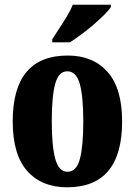

<svg xmlns="http://www.w3.org/2000/svg" viewBox="-20 -786 573 816"><path d="M265 10Q157 10 95.5 -59.5Q34 -129 34 -270Q34 -550 268 -550Q375 -550 437 -480.5Q499 -411 499 -270Q499 10 265 10ZM267 -56Q305 -56 319.5 -110.5Q334 -165 334 -270Q334 -376 319 -429.5Q304 -483 266 -483Q229 -483 214.5 -429.5Q200 -376 200 -270Q200 -165 215 -110.5Q230 -56 267 -56ZM202 -619Q215 -640 232 -665.5Q249 -691 265 -717.5Q281 -744 289 -766H451V-756Q443 -743 423.5 -723.5Q404 -704 378.5 -682Q353 -660 326 -640Q299 -620 277 -606H202Z"/></svg>

Font: Noto Serif ExtraCondensed Black
Style: Regular
Weight: 900
Width: 2
Designer: Monotype Design Team
Foundry: Monotype Imaging Inc.
Version: Version 2.015; ttfautohint (v1.8.4.7-5d5b)